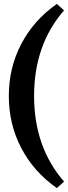

<svg xmlns="http://www.w3.org/2000/svg" viewBox="-20 -761 347 980"><path d="M270 199Q152 116 88.5 -5.5Q25 -127 25 -271Q25 -415 88.5 -536.5Q152 -658 270 -741L307 -708Q154 -533 154 -271Q154 -10 307 166Z"/></svg>

Font: Piazzolla SC
Style: Bold
Weight: 700
Designer: Juan Pablo del Peral
Foundry: Huerta Tipografica
Version: Version 1.330